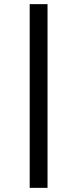

<svg xmlns="http://www.w3.org/2000/svg" viewBox="-20 -725 372 925"><path d="M123 180V-705H209V180Z"/></svg>

Font: Nunito Sans 7pt SemiExpanded
Style: Regular
Weight: 400
Width: 6
Designer: Vernon Adams
Foundry: Vernon Adams
Version: Version 3.101;gftools[0.9.27]